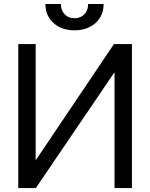

<svg xmlns="http://www.w3.org/2000/svg" viewBox="-20 -950 759 970"><path d="M72.3 -727.5H160.2V-142.6H162.1L555.7 -727.5H646.5V0H558.6V-582.5H556.6L161.1 0H72.3ZM356.4 -796.9Q291 -796.9 250.2 -833.7Q209.5 -870.6 209.5 -929.7H287.6Q287.6 -897.9 306.6 -877.9Q325.7 -857.9 356.4 -857.9Q387.2 -857.9 406.2 -877.9Q425.3 -897.9 425.3 -929.7H503.4Q503.4 -870.6 462.6 -833.7Q421.9 -796.9 356.4 -796.9Z"/></svg>

Font: Inter Display
Style: Regular
Weight: 400
Designer: Rasmus Andersson
Foundry: rsms
Version: Version 4.000;git-37864ae